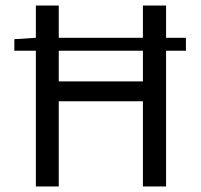

<svg xmlns="http://www.w3.org/2000/svg" viewBox="-20 -676 727 696"><path d="M32 -492V-534L110 -539V-656H193V-539H498V-656H582V-539H654V-492H582V0H498V-309H193V0H110V-492ZM193 -381H498V-492H193Z"/></svg>

Font: Source Sans Pro
Style: Regular
Weight: 400
Designer: Paul D. Hunt
Foundry: Adobe Systems Incorporated
Version: Version 2.021;PS 2.000;hotconv 1.0.86;makeotf.lib2.5.63406